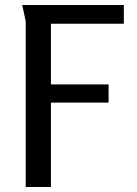

<svg xmlns="http://www.w3.org/2000/svg" viewBox="-20 -749 550 769"><path d="M69 -729H476V-654H184V-411H415V-338H184V0H83V-664Z"/></svg>

Font: Rosario Medium
Style: Regular
Weight: 500
Version: Version 1.201